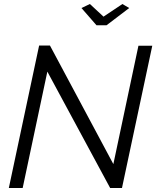

<svg xmlns="http://www.w3.org/2000/svg" viewBox="-20 -937 780 957"><path d="M175 -710H229L545 -119L670 -709H739L588 0H529L216 -580L93 0H24ZM386 -897 428 -917 496 -854 590 -917 624 -897 511 -811H461Z"/></svg>

Font: Raleway
Style: Italic
Weight: 400
Italic angle: -12°
Designer: Matt McInerney, Pablo Impallari, Rodrigo Fuenzalida
Foundry: Matt McInerney, Pablo Impallari, Rodrigo Fuenzalida
Version: Version 4.026